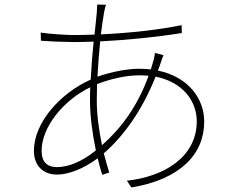

<svg xmlns="http://www.w3.org/2000/svg" viewBox="-20 -797 1040 849"><path d="M431 -155C418 -219 408 -288 408 -348C408 -373 409 -399 409 -425C461 -445 529 -464 599 -464C612 -464 625 -463 637 -462C588 -326 514 -228 431 -155ZM231 -58C189 -58 164 -81 164 -130C164 -236 262 -355 379 -411C378 -391 378 -371 378 -351C378 -283 389 -203 404 -132C340 -80 280 -58 231 -58ZM665 -563C664 -553 662 -543 660 -534C656 -519 651 -504 647 -490C630 -492 612 -493 594 -493C545 -493 473 -480 411 -458C414 -512 418 -566 423 -614C542 -620 673 -633 784 -651L783 -686C690 -666 555 -651 426 -645C431 -684 436 -718 440 -741C442 -752 446 -770 449 -776L410 -777C410 -770 409 -757 408 -742C406 -718 402 -684 398 -644C366 -643 335 -642 305 -642C280 -642 194 -647 160 -653L161 -617C196 -614 273 -611 306 -611C334 -611 364 -612 394 -613C389 -561 384 -503 381 -445C249 -386 130 -257 130 -130C130 -62 173 -25 232 -25C283 -25 350 -51 412 -97C418 -71 425 -46 432 -24L463 -34C455 -60 447 -89 439 -119C531 -199 610 -313 668 -458C786 -435 850 -352 850 -261C850 -103 707 -16 541 2L561 32C778 -4 883 -116 883 -259C883 -361 813 -457 678 -485C684 -498 688 -512 693 -526C697 -537 699 -544 703 -553Z"/></svg>

Font: Noto Sans CJK JP Thin
Style: Regular
Weight: 250
Designer: Ryoko NISHIZUKA (kana & ideographs); Paul D. Hunt (Latin, Greek & Cyrillic); Wenlong ZHANG (bopomofo); Sandoll Communica
Foundry: Adobe Systems Incorporated
Version: Version 1.004;PS 1.004;hotconv 1.0.82;makeotf.lib2.5.63406